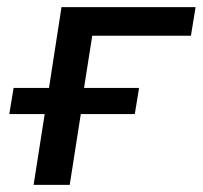

<svg xmlns="http://www.w3.org/2000/svg" viewBox="-20 -517 567 537"><path d="M74 0 105 -198H6L18 -271H117L152 -497H527L514 -417H238L215 -271H369L357 -198H206L175 0Z"/></svg>

Font: Nunito Sans 7pt Medium
Style: Italic
Weight: 500
Italic angle: -9°
Designer: Vernon Adams
Foundry: Vernon Adams
Version: Version 3.101;gftools[0.9.27]